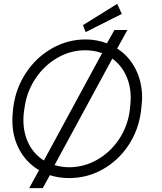

<svg xmlns="http://www.w3.org/2000/svg" viewBox="-20 -904 838 993"><path d="M715 -399Q715 -383 711 -347L709 -328Q696 -229 643 -150.5Q590 -72 510 -27.5Q430 17 338 17Q285 17 238 2L201 69H131L182 -24Q117 -62 80.5 -129.5Q44 -197 44 -281Q44 -307 47 -332L49 -351Q62 -449 115.5 -529Q169 -609 250 -654.5Q331 -700 423 -700Q480 -700 533 -680L572 -749H639L586 -653Q647 -614 681 -547.5Q715 -481 715 -399ZM101 -284Q101 -215 128.5 -160.5Q156 -106 207 -74L508 -629Q468 -644 420 -644Q344 -644 276 -604.5Q208 -565 163 -497Q118 -429 107 -347L104 -328Q101 -306 101 -284ZM653 -351Q656 -375 656 -398Q656 -463 631 -515.5Q606 -568 561 -601L262 -50Q301 -39 337 -39Q414 -39 482 -77.5Q550 -116 595 -183Q640 -250 651 -332ZM409 -774 586 -884 610 -832 423 -738Z"/></svg>

Font: Bellota Text
Style: Italic
Weight: 400
Italic angle: -7.5°
Designer: Kemie Guaida
Foundry: Kemie Guaida
Version: Version 4.001